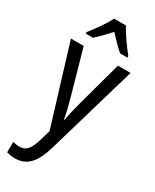

<svg xmlns="http://www.w3.org/2000/svg" viewBox="-251 -829 914 1132"><g transform="rotate(30 206.0 -263.0)"><path d="M246 -766H165C144 -722 100 -662 64 -616V-606H113C140 -629 173 -664 205 -699C237 -664 268 -631 298 -606H348V-616C314 -659 268 -721 246 -766ZM3 -537 167 -1 147 67C126 138 104 167 58 167C43 167 26 164 13 161V232C31 237 49 240 70 240C152 240 197 186 229 79L409 -537H323L240 -233C227 -185 216 -139 210 -103H206C199 -146 188 -190 176 -232L90 -537Z"/></g></svg>

Font: Noto Sans Gurmukhi UI Condensed
Style: Regular
Weight: 400
Width: 3
Designer: Jelle Bosma - Monotype Design Team
Foundry: Monotype Imaging Inc.
Version: Version 2.004